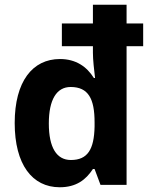

<svg xmlns="http://www.w3.org/2000/svg" viewBox="-20 -780 634 810"><path d="M232 10C301 10 342 -21 372 -67H379L404 0H514V-585H584V-681H514V-760H372V-681H241V-585H372V-557C372 -528 377 -484 381 -451H376C346 -499 300 -531 233 -531C117 -531 42 -436 42 -261C42 -86 116 10 232 10ZM279 -105C219 -105 186 -157 186 -259C186 -360 219 -413 278 -413C353 -413 379 -363 379 -264V-246C377 -150 350 -105 279 -105Z"/></svg>

Font: Noto Sans Myanmar SemiCondensed
Style: Bold
Weight: 700
Width: 4
Designer: Monotype Design Team
Foundry: Monotype Imaging Inc.
Version: Version 2.107